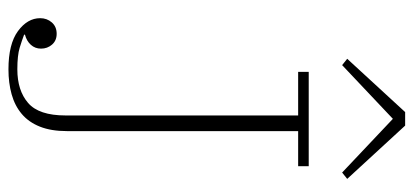

<svg xmlns="http://www.w3.org/2000/svg" viewBox="-282 -684 978 454"><g transform="rotate(90 207.0 -457.0)"><path d="M144 12Q84 12 53.5 -10.5Q23 -33 23 -63Q23 -79 33 -90.5Q43 -102 60 -102Q76 -102 85.5 -91Q95 -80 95 -65Q95 -51 86 -41Q77 -31 62 -27V-25Q75 -20 93 -14.5Q111 -9 144 -9Q194 -9 223.5 -34.5Q253 -60 253 -123V-673H150V-698H373V-673H290V-126Q290 -89 279.5 -62.5Q269 -36 249.5 -19.5Q230 -3 203 4.5Q176 12 144 12ZM119 -789 245 -926H277L403 -789L388 -777L261 -897L134 -777Z"/></g></svg>

Font: IBM Plex Serif ExtLt
Style: Regular
Weight: 200
Designer: Mike Abbink, Paul van der Laan, Pieter van Rosmalen
Foundry: Bold Monday
Version: Version 3.001